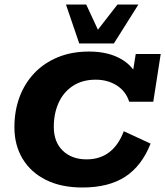

<svg xmlns="http://www.w3.org/2000/svg" viewBox="-20 -823 734 853"><path d="M346 10Q252 10 184.5 -23.5Q117 -57 80.5 -117.5Q44 -178 44 -258Q44 -330 66.5 -391Q89 -452 132 -497.5Q175 -543 236.5 -568.5Q298 -594 376 -594Q466 -594 526 -556Q554 -538 572 -514L583 -583H694L661 -371H554Q539 -418 498.5 -443.5Q458 -469 405 -469Q346 -469 304 -441.5Q262 -414 240.5 -366.5Q219 -319 219 -259Q219 -192 259 -153.5Q299 -115 365 -115Q423 -115 464.5 -146Q506 -177 530 -240L649 -185Q610 -86 536.5 -38Q463 10 346 10ZM332 -630 273 -803H363L415 -691L502 -803H595L486 -630Z"/></svg>

Font: Rokkitt SemiBold ExtraBold
Style: Italic
Weight: 800
Italic angle: -9°
Version: Version 3.103